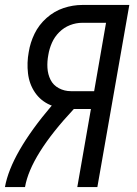

<svg xmlns="http://www.w3.org/2000/svg" viewBox="-32 -755 552 775"><path d="M-12 0Q12 -135 177 -329L171 -331Q132 -348 109 -382Q86 -416 81 -459Q76 -502 84 -545Q90 -583 107.5 -619Q125 -655 156 -682.5Q187 -710 224.5 -722.5Q262 -735 300 -735H490L361 0H280L335 -315H266Q91 -128 69 0ZM254 -387H348L396 -663H300Q275 -663 250.5 -653.5Q226 -644 207 -625Q188 -606 177.5 -582Q167 -558 163 -533Q158 -507 159.5 -481Q161 -455 172 -433Q183 -411 205.5 -399Q228 -387 254 -387Z"/></svg>

Font: Iosevka SS08
Style: Italic
Weight: 400
Italic angle: -10°
Monospace: yes
Designer: Belleve Invis
Foundry: Belleve Invis
Version: 2.1.0; ttfautohint (v1.8.2)